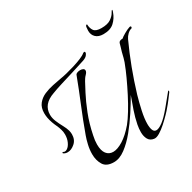

<svg xmlns="http://www.w3.org/2000/svg" viewBox="-148 -791 947 949"><g transform="rotate(-30 325.5 -316.5)"><path d="M67 -145Q54 -145 45 -151Q41 -153 43 -156.5Q45 -160 49 -157Q58 -152 70 -160Q82 -168 90.5 -186.5Q99 -205 99 -228Q99 -243 95 -256Q91 -271 84.5 -284.5Q78 -298 73 -312Q67 -329 64.5 -343Q62 -357 62 -370Q62 -402 78 -422Q94 -442 118.5 -452.5Q143 -463 170 -468.5Q197 -474 219 -478Q233 -480 255.5 -485.5Q278 -491 302.5 -498.5Q327 -506 347.5 -514.5Q368 -523 377 -531Q382 -534 384 -534Q389 -534 389 -528Q389 -522 382 -513.5Q375 -505 358 -499Q322 -487 282.5 -475Q243 -463 209 -452.5Q175 -442 152 -433Q83 -409 83 -349Q83 -330 91.5 -309.5Q100 -289 110.5 -270Q121 -251 126 -234Q129 -222 129 -212Q129 -181 108.5 -163Q88 -145 67 -145ZM241 12Q198 12 182 -14.5Q166 -41 166 -76Q166 -102 172 -128Q178 -154 185 -173Q211 -245 240 -315Q269 -385 295 -454Q297 -460 305 -463Q313 -466 322 -466Q331 -466 338 -462.5Q345 -459 345 -451Q345 -442 334 -431Q328 -425 324 -419Q320 -413 316 -406Q309 -393 289.5 -356Q270 -319 249.5 -267Q229 -215 217 -155Q211 -128 211 -106Q211 -70 225 -52Q239 -34 263 -34Q287 -34 319.5 -54Q352 -74 387 -115Q404 -136 424.5 -169.5Q445 -203 465 -242Q485 -281 502 -318Q519 -355 529 -382Q531 -386 532 -389.5Q533 -393 534 -396Q539 -411 542 -425Q545 -439 552 -461Q555 -472 558.5 -484Q562 -496 582 -496Q588 -502 607 -513Q626 -524 639 -528Q641 -529 643 -529Q649 -529 648.5 -524Q648 -519 646 -518Q633 -515 621.5 -504Q610 -493 604 -480Q547 -356 506 -220Q495 -182 486 -140.5Q477 -99 477 -69Q477 -47 482.5 -33.5Q488 -20 501 -20Q515 -20 538 -37Q561 -54 594 -94L649 -161Q649 -162 649.5 -161.5Q650 -161 650 -160Q652 -155 650 -152Q638 -136 626 -120Q614 -104 600 -88Q593 -79 576.5 -62Q560 -45 540.5 -27.5Q521 -10 502 1.5Q483 13 470 11Q448 8 438.5 -9Q429 -26 429 -50Q429 -60 430 -70.5Q431 -81 433 -91Q440 -127 452.5 -163.5Q465 -200 478 -235Q458 -200 430.5 -157.5Q403 -115 371.5 -76.5Q340 -38 306.5 -13Q273 12 241 12ZM512 -562Q484 -562 469 -576.5Q454 -591 454 -614Q454 -622 455.5 -634Q457 -646 465 -645Q466 -621 476.5 -607Q487 -593 518 -593Q554 -593 572.5 -606Q591 -619 598 -632Q605 -645 608 -645Q609 -645 609 -643Q609 -641 608 -637.5Q607 -634 606 -632Q596 -603 574 -582.5Q552 -562 512 -562Z"/></g></svg>

Font: Grey Qo
Style: Regular
Weight: 400
Designer: Robert E. Leuschke
Foundry: Robert E. Leuschke
Version: Version 2.010